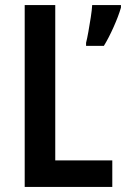

<svg xmlns="http://www.w3.org/2000/svg" viewBox="-20 -734 495 754"><path d="M77 0V-714H197V-104H421V0ZM455 -704Q445 -670 426 -627.5Q407 -585 388 -554H318V-566Q322 -581 327 -609Q332 -637 336.5 -666Q341 -695 342 -714H455Z"/></svg>

Font: Noto Sans Sinhala Condensed SemiBold
Style: Regular
Weight: 600
Width: 3
Designer: Jelle Bosma - Monotype Design Team
Foundry: Monotype Imaging Inc.
Version: Version 2.006; ttfautohint (v1.8.4.7-5d5b)